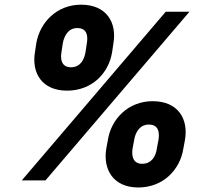

<svg xmlns="http://www.w3.org/2000/svg" viewBox="-20 -778 915 828"><path d="M130.7 -552.6C115.8 -462.7 161.2 -387.1 269.2 -387.1C376.4 -387.1 448.5 -461.6 463.4 -552.6L469.1 -590.9C484.7 -681.8 438.6 -757.8 329.9 -757.8C224.8 -757.8 152 -681.8 136.4 -590.9ZM73.9 0H176.1L796.9 -727.3H694.6ZM250.7 -590.9C256.4 -621.4 273.1 -657 313.2 -657C355.8 -657 360.1 -622.5 354.4 -590.9L348.7 -552.6C343 -521 327.1 -487.9 285.9 -487.9C246.4 -487.9 239.3 -521 245 -552.6ZM438.2 -136.4C423.7 -46.5 468.8 30.5 576.3 30.5C683.9 30.5 756.4 -46.5 770.6 -136.4L777.7 -174.7C793.3 -265.6 747.5 -341.6 638.5 -341.6C532.3 -341.6 459.5 -264.6 445.3 -174.7ZM558.6 -174.7C563.9 -206.3 581.7 -240.8 621.8 -240.8C664.4 -240.8 668.7 -206.3 663.4 -174.7L656.2 -136.4C652 -104.8 634.2 -71.7 593 -71.7C552.9 -71.7 547.2 -105.8 551.5 -136.4Z"/></svg>

Font: TID UI Extra Bold
Style: Italic
Weight: 800
Italic angle: -9.39999°
Designer: The TID Project Authors
Foundry: Bakken & Bæck
Version: Version 1.001;hotconv 1.0.109;makeotfexe 2.5.65596